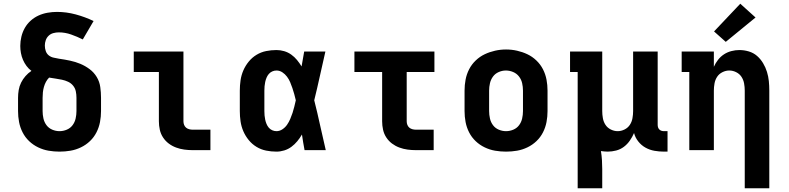

<svg xmlns="http://www.w3.org/2000/svg" viewBox="-20 -807 4240 1032"><path d="M300 8Q270 8 241 3Q212 -2 185 -15Q158 -28 136.5 -48.5Q115 -69 101.5 -95.5Q88 -122 82.5 -151Q77 -180 77 -210V-281Q77 -302 80.5 -323Q84 -344 93.5 -363Q103 -382 117 -398Q131 -414 149 -426Q134 -437 122.5 -452.5Q111 -468 103.5 -485.5Q96 -503 92.5 -522Q89 -541 89 -560Q89 -585 95 -610Q101 -635 113.5 -657Q126 -679 145 -696Q164 -713 187 -723.5Q210 -734 235.5 -738.5Q261 -743 286 -743Q337 -743 387 -729.5Q437 -716 483 -694L425 -595Q395 -610 362.5 -621.5Q330 -633 296 -633Q296 -633 296 -633Q296 -633 296 -633Q281 -633 266.5 -629Q252 -625 241.5 -615Q231 -605 226 -591Q221 -577 221 -562Q221 -547 226 -532.5Q231 -518 242.5 -509Q254 -500 269 -497Q284 -494 299 -491H300Q328 -487 356.5 -481Q385 -475 411.5 -464Q438 -453 461.5 -435.5Q485 -418 500 -393Q515 -368 519 -339Q523 -310 523 -281V-210Q523 -180 517.5 -151Q512 -122 498.5 -95.5Q485 -69 463.5 -48.5Q442 -28 415 -15Q388 -2 359 3Q330 8 300 8ZM300 -102Q320 -102 339 -110Q358 -118 370 -134Q382 -150 386.5 -170Q391 -190 391 -210V-281Q391 -299 387.5 -316Q384 -333 373 -346.5Q362 -360 346 -367.5Q330 -375 313 -378.5Q296 -382 279 -384.5Q262 -387 244 -390Q234 -380 227 -367Q220 -354 216 -339.5Q212 -325 210.5 -310.5Q209 -296 209 -281V-210Q209 -190 213.5 -170Q218 -150 230 -134Q242 -118 261 -110Q280 -102 300 -102Z M1015 0Q993 0 970.5 -3Q948 -6 926.5 -14Q905 -22 887 -35.5Q869 -49 856.5 -68Q844 -87 839 -109.5Q834 -132 834 -155V-420H699V-530H966V-155Q966 -145 969.5 -136Q973 -127 980 -121Q987 -115 996.5 -112.5Q1006 -110 1015 -110H1111V0Z M1466 8Q1438 8 1410.5 2.5Q1383 -3 1359 -17.5Q1335 -32 1317 -54Q1299 -76 1288 -101.5Q1277 -127 1273 -154.5Q1269 -182 1269 -210V-320Q1269 -348 1273 -375.5Q1277 -403 1288 -428.5Q1299 -454 1317 -476Q1335 -498 1359 -512.5Q1383 -527 1410.5 -532.5Q1438 -538 1466 -538Q1487 -538 1507.5 -532Q1528 -526 1545.5 -513.5Q1563 -501 1576.5 -484.5Q1590 -468 1601 -450Q1605 -470 1608 -490Q1611 -510 1615 -530H1729Q1714 -465 1699.5 -399Q1685 -333 1669 -268Q1686 -201 1700.5 -134Q1715 -67 1731 0H1617Q1613 -21 1609.5 -42Q1606 -63 1603 -84Q1592 -65 1578 -48Q1564 -31 1546.5 -18Q1529 -5 1508 1.5Q1487 8 1466 8ZM1466 -102Q1483 -102 1498 -112Q1513 -122 1523 -136.5Q1533 -151 1540 -167.5Q1547 -184 1552.5 -200.5Q1558 -217 1562 -234Q1566 -251 1570 -268Q1566 -285 1561.5 -301.5Q1557 -318 1551.5 -334Q1546 -350 1539.5 -365.5Q1533 -381 1522.5 -395Q1512 -409 1497.5 -418.5Q1483 -428 1466 -428Q1454 -428 1443 -423Q1432 -418 1424.5 -409Q1417 -400 1412.5 -389Q1408 -378 1405.5 -366.5Q1403 -355 1402 -343.5Q1401 -332 1401 -320V-210Q1401 -198 1402 -186.5Q1403 -175 1405.5 -163.5Q1408 -152 1412.5 -141Q1417 -130 1424.5 -121Q1432 -112 1443 -107Q1454 -102 1466 -102Z M2215 0Q2193 0 2170.5 -3Q2148 -6 2126.5 -14Q2105 -22 2087 -35.5Q2069 -49 2056.5 -68Q2044 -87 2039 -109.5Q2034 -132 2034 -155V-420H1885V-530H2315V-420H2166V-155Q2166 -145 2169.5 -136Q2173 -127 2180 -121Q2187 -115 2196.5 -112.5Q2206 -110 2215 -110H2311V0Z M2700 8Q2670 8 2641 3Q2612 -2 2585 -15Q2558 -28 2536.5 -48.5Q2515 -69 2501.5 -95.5Q2488 -122 2482.5 -151Q2477 -180 2477 -210V-320Q2477 -350 2482.5 -379Q2488 -408 2501.5 -434.5Q2515 -461 2537 -482Q2559 -503 2585.5 -515.5Q2612 -528 2641 -534.5Q2670 -541 2700 -541Q2730 -541 2759 -534.5Q2788 -528 2814.5 -515.5Q2841 -503 2863 -482Q2885 -461 2898.5 -434.5Q2912 -408 2917.5 -379Q2923 -350 2923 -320V-210Q2923 -180 2917.5 -151Q2912 -122 2898.5 -95.5Q2885 -69 2863.5 -48.5Q2842 -28 2815 -15Q2788 -2 2759 3Q2730 8 2700 8ZM2700 -102Q2720 -102 2739 -110Q2758 -118 2770 -134Q2782 -150 2786.5 -170Q2791 -190 2791 -210V-320Q2791 -340 2786.5 -360Q2782 -380 2769.5 -396Q2757 -412 2738 -420Q2719 -428 2699 -428Q2679 -428 2660 -419.5Q2641 -411 2629.5 -395Q2618 -379 2613.5 -359.5Q2609 -340 2609 -320V-210Q2609 -190 2613.5 -170Q2618 -150 2630 -134Q2642 -118 2661 -110Q2680 -102 2700 -102Z M3085 205V-420H3044V-530H3217V-210Q3217 -191 3220.5 -171.5Q3224 -152 3234.5 -136Q3245 -120 3263 -111Q3281 -102 3300 -102Q3319 -102 3337 -111Q3355 -120 3365.5 -136Q3376 -152 3379.5 -171.5Q3383 -191 3383 -210V-530H3515V-136Q3515 -129 3517 -122.5Q3519 -116 3524 -111Q3529 -106 3535.5 -104Q3542 -102 3549 -102H3568V8H3549Q3523 8 3497.5 3.5Q3472 -1 3449.5 -13.5Q3427 -26 3410.5 -47Q3394 -68 3388 -92Q3379 -71 3365.5 -51.5Q3352 -32 3333.5 -18Q3315 -4 3292 2Q3269 8 3246 8Q3237 8 3228 7Q3219 6 3210 5Q3214 29 3215.5 53.5Q3217 78 3217 102V205Z M3983 205V-320Q3983 -339 3979.5 -358.5Q3976 -378 3965.5 -394Q3955 -410 3937 -419Q3919 -428 3900 -428Q3881 -428 3863 -419Q3845 -410 3834.5 -394Q3824 -378 3820.5 -358.5Q3817 -339 3817 -320V0H3685V-420H3644V-530H3817V-448Q3826 -468 3839.5 -485.5Q3853 -503 3871.5 -515Q3890 -527 3911.5 -532.5Q3933 -538 3954 -538Q3980 -538 4005 -530.5Q4030 -523 4049 -506.5Q4068 -490 4081.5 -467.5Q4095 -445 4102.5 -420.5Q4110 -396 4112.5 -371Q4115 -346 4115 -320V205ZM3881 -582 3818 -638 3959 -787 4041 -713Z"/></svg>

Font: Iosevka Curly Slab XBdEx
Style: Regular
Weight: 800
Width: 7
Monospace: yes
Designer: Belleve Invis
Foundry: Belleve Invis
Version: Version 11.0.0; ttfautohint (v1.8.3)